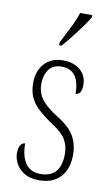

<svg xmlns="http://www.w3.org/2000/svg" viewBox="-88 -811 501 867"><g transform="rotate(10 162.5 -378.0)"><path d="M156 10Q114 10 88 -5.5Q62 -21 49 -45Q36 -69 36 -93Q36 -119 44.5 -131Q53 -143 65 -143Q65 -85 87.5 -52Q110 -19 157 -19Q250 -19 250 -128Q250 -163 233.5 -192Q217 -221 165 -254Q124 -282 99.5 -306Q75 -330 64 -356.5Q53 -383 53 -418Q53 -474 84.5 -508Q116 -542 169 -542Q219 -542 248.5 -516Q278 -490 278 -450Q278 -403 250 -403Q250 -513 168 -513Q127 -513 108.5 -486Q90 -459 90 -421Q90 -379 113 -349.5Q136 -320 185 -289Q244 -253 265.5 -215.5Q287 -178 287 -130Q287 -64 252.5 -27Q218 10 156 10ZM139 -619Q161 -662 178.5 -697Q196 -732 207 -766H263V-756Q253 -739 234 -712.5Q215 -686 192.5 -657.5Q170 -629 150 -606H139Z"/></g></svg>

Font: Noto Serif Myanmar ExtraCondensed ExtraLight
Style: Regular
Weight: 200
Width: 2
Designer: Ben Mitchell and the Monotype Design Team
Foundry: Monotype Imaging Inc.
Version: Version 2.106; ttfautohint (v1.8.4.7-5d5b)